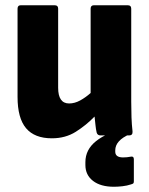

<svg xmlns="http://www.w3.org/2000/svg" viewBox="-20 -517 568 733"><path d="M178 11Q112 11 79.5 -27.5Q47 -66 47 -147V-484Q47 -497 60 -497H188Q202 -497 202 -484V-182Q202 -122 244 -122Q265 -122 286 -133.5Q307 -145 326 -162V-484Q326 -497 339 -497H467Q481 -497 481 -484V-129Q481 -97 482 -69Q483 -41 486 -15Q487 0 473 0H364Q352 0 349 -11Q346 -24 344.5 -39.5Q343 -55 341 -72Q309 -39 269.5 -14Q230 11 178 11ZM415 196Q364 196 335 173.5Q306 151 306 113V102Q306 54 347 21.5Q388 -11 465 -30L478 -15L476 -5Q420 19 420 57V62Q420 84 450 84Q465 84 480 81Q491 79 491 91V175Q491 181 489 183Q487 185 480 187Q465 192 447.5 194Q430 196 415 196Z"/></svg>

Font: Sofia Sans Semi Condensed Black
Style: Regular
Weight: 900
Designer: Botio Nikoltchev, Ani Petrova
Foundry: lettersoup
Version: Version 4.100; ttfautohint (v1.8.4.7-5d5b)